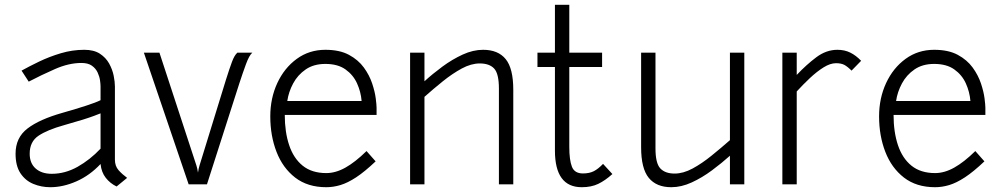

<svg xmlns="http://www.w3.org/2000/svg" viewBox="-20 -770 4186 802"><path d="M190 12Q152.5 12 119.2 -1.8Q86 -15.5 65.5 -46.2Q45 -77 45 -128Q45 -195 94.8 -233.2Q144.5 -271.5 242 -299Q300 -315.5 340.5 -328.8Q381 -342 400 -351.5V-409Q400 -418.5 397.8 -434.5Q395.5 -450.5 387.8 -467.2Q380 -484 364 -495.5Q348 -507 320 -507Q267.5 -507 209.5 -481.5Q151.5 -456 100 -429L70 -475Q101.5 -492.5 143.5 -512.8Q185.5 -533 233.8 -547.5Q282 -562 332 -562Q372 -562 397 -545.8Q422 -529.5 435.8 -504.8Q449.5 -480 454.8 -454Q460 -428 460 -409V-103Q460 -76.5 475.2 -59.2Q490.5 -42 511 -27L467 9Q440 -4 421.8 -27.2Q403.5 -50.5 400 -85Q355 -37 299.2 -12.5Q243.5 12 190 12ZM196 -44Q252 -44 304 -73.2Q356 -102.5 400 -149V-296.5Q389 -292 372.2 -285.8Q355.5 -279.5 326 -270.2Q296.5 -261 247 -247Q178.5 -228 141.2 -203.2Q104 -178.5 104 -128Q104 -88 129 -66Q154 -44 196 -44Z M768 0 581 -550H646L800.5 -78.5Q802 -73.5 804 -65.5Q806 -57.5 807 -49Q808 -57.5 810 -65.8Q812 -74 813.5 -79L924 -437.5Q938.5 -483.5 948.8 -511.2Q959 -539 971.5 -550H1034Q1021 -539 1007.5 -502.2Q994 -465.5 979.5 -421L844.5 0Z M1343 12Q1265 12 1213 -28.2Q1161 -68.5 1135 -135.8Q1109 -203 1109 -284Q1109 -359.5 1138.2 -422.8Q1167.5 -486 1219.5 -524Q1271.5 -562 1339 -562Q1398.5 -562 1437.5 -541Q1476.5 -520 1499.8 -488Q1523 -456 1534.5 -421.5Q1546 -387 1549.5 -359.2Q1553 -331.5 1553 -320V-290H1169.5Q1169.5 -218.5 1187.8 -163.8Q1206 -109 1244.2 -78Q1282.5 -47 1343 -47Q1382 -47 1422.8 -69.8Q1463.5 -92.5 1511 -139L1549 -96Q1503 -52.5 1467.5 -29.2Q1432 -6 1402 3Q1372 12 1343 12ZM1180 -348H1490.5Q1487.5 -386 1471.5 -421.5Q1455.5 -457 1423.2 -480Q1391 -503 1339 -503Q1290.5 -503 1257 -480Q1223.5 -457 1204.5 -421.5Q1185.5 -386 1180 -348Z M1693 0V-550H1753V-430.5Q1787 -461.5 1828 -491.8Q1869 -522 1912.5 -542Q1956 -562 1998 -562Q2060.5 -562 2092.2 -523.2Q2124 -484.5 2124 -395V0H2064V-400Q2064 -462.5 2044 -483.8Q2024 -505 1984 -505Q1948 -505 1908.8 -483.8Q1869.5 -462.5 1829.8 -430.5Q1790 -398.5 1753 -365.5V0Z M2410 12Q2298 12 2298 -141V-490H2225V-550H2298V-750H2358V-550H2495V-490H2358V-156Q2358 -101.5 2369 -73.5Q2380 -45.5 2415 -45.5Q2442 -45.5 2460.5 -55Q2479 -64.5 2499 -85.5L2538 -43Q2508 -16 2479 -2Q2450 12 2410 12Z M2784 12Q2722 12 2690 -27Q2658 -66 2658 -155V-550H2718V-150Q2718 -88 2738.2 -66.5Q2758.5 -45 2798 -45Q2834 -45 2873.2 -66.2Q2912.5 -87.5 2952.2 -119.8Q2992 -152 3029 -184.5V-550H3089V0H3029V-119.5Q2995 -89 2954 -58.5Q2913 -28 2869.5 -8Q2826 12 2784 12Z M3248 0V-550H3308V-457Q3348.5 -500 3390 -531Q3431.5 -562 3478 -562Q3508 -562 3531.8 -550.2Q3555.5 -538.5 3577 -516L3537 -475Q3520 -492 3506.8 -499Q3493.5 -506 3472 -506Q3448 -506 3420 -488.5Q3392 -471 3363.2 -444Q3334.5 -417 3308 -388V0Z M3886 12Q3808 12 3756 -28.2Q3704 -68.5 3678 -135.8Q3652 -203 3652 -284Q3652 -359.5 3681.2 -422.8Q3710.5 -486 3762.5 -524Q3814.5 -562 3882 -562Q3941.5 -562 3980.5 -541Q4019.5 -520 4042.8 -488Q4066 -456 4077.5 -421.5Q4089 -387 4092.5 -359.2Q4096 -331.5 4096 -320V-290H3712.5Q3712.5 -218.5 3730.8 -163.8Q3749 -109 3787.2 -78Q3825.5 -47 3886 -47Q3925 -47 3965.8 -69.8Q4006.5 -92.5 4054 -139L4092 -96Q4046 -52.5 4010.5 -29.2Q3975 -6 3945 3Q3915 12 3886 12ZM3723 -348H4033.5Q4030.5 -386 4014.5 -421.5Q3998.5 -457 3966.2 -480Q3934 -503 3882 -503Q3833.5 -503 3800 -480Q3766.5 -457 3747.5 -421.5Q3728.5 -386 3723 -348Z"/></svg>

Font: Junction Light
Style: Regular
Weight: 300
Designer: Caroline Hadilaksono
Foundry: Caroline Hadilaksono, Tyler Finck, The League of Moveable Type
Version: Version 2.000; ttfautohint (v1.8.3)